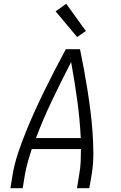

<svg xmlns="http://www.w3.org/2000/svg" viewBox="-20 -995 640 1015"><path d="M35 0 47 -74Q57 -131 76 -187.5Q95 -244 117.5 -299.5Q140 -355 165 -410Q190 -465 216.5 -519Q243 -573 271 -627Q299 -681 328 -735H403Q414 -681 424 -627Q434 -573 442.5 -519Q451 -465 458 -410Q465 -355 469 -299Q473 -243 473.5 -186.5Q474 -130 465 -74L452 0H387L399 -74Q405 -107 406.5 -140.5Q408 -174 408 -207H148Q137 -174 127.5 -140.5Q118 -107 112 -74L100 0ZM170 -265H407Q402 -367 388 -467.5Q374 -568 356 -667Q305 -568 257 -468Q209 -368 170 -265ZM388 -799 274 -935 330 -975 434 -831Z"/></svg>

Font: Iosevka Curly Light Extended
Style: Italic
Weight: 300
Width: 7
Italic angle: -9°
Monospace: yes
Designer: Belleve Invis
Foundry: Belleve Invis
Version: Version 11.1.0; ttfautohint (v1.8.3)